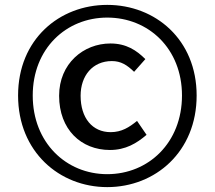

<svg xmlns="http://www.w3.org/2000/svg" viewBox="-20 -755 879 786"><path d="M419 11C616 11 785 -134 785 -364C785 -593 616 -735 419 -735C223 -735 54 -594 54 -364C54 -134 223 11 419 11ZM419 -42C251 -42 114 -171 114 -364C114 -556 251 -683 419 -683C588 -683 725 -556 725 -364C725 -171 588 -42 419 -42ZM430 -141C494 -141 539 -168 580 -203L541 -260C509 -234 478 -214 433 -214C358 -214 310 -272 310 -363C310 -445 359 -505 438 -505C475 -505 500 -489 529 -461L575 -513C539 -549 497 -577 432 -577C322 -577 222 -495 222 -363C222 -225 312 -141 430 -141Z"/></svg>

Font: Noto Sans HK Medium
Style: Regular
Weight: 500
Designer: Ryoko NISHIZUKA 西塚涼子 (kana, bopomofo & ideographs); Paul D. Hunt (Latin, Greek & Cyrillic); Sandoll Communications 산돌커뮤니
Foundry: Adobe
Version: Version 2.002;hotconv 1.0.116;makeotfexe 2.5.65601